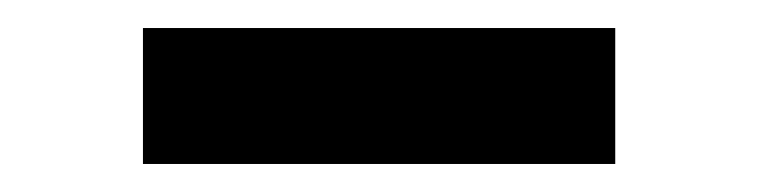

<svg xmlns="http://www.w3.org/2000/svg" viewBox="-20 -722 540 137"><path d="M82 -605V-702H419V-605Z"/></svg>

Font: Nunito Sans 12pt Black
Style: Regular
Weight: 900
Designer: Vernon Adams
Foundry: Vernon Adams
Version: Version 3.101;gftools[0.9.27]